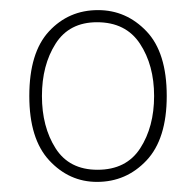

<svg xmlns="http://www.w3.org/2000/svg" viewBox="-20 -740 387 380"><path d="M172 -380Q117 -380 77.5 -422.5Q38 -465 38 -550Q38 -636 77 -678Q116 -720 174 -720Q230 -720 270 -678Q310 -636 310 -550Q310 -465 270 -422.5Q230 -380 172 -380ZM173 -404Q230 -404 257.5 -446.5Q285 -489 285 -550Q285 -611 257 -653.5Q229 -696 172 -696Q117 -696 90 -653.5Q63 -611 63 -550Q63 -489 90 -446.5Q117 -404 173 -404Z"/></svg>

Font: Noto Serif Thin
Style: Regular
Weight: 100
Designer: Monotype Design Team
Foundry: Monotype Imaging Inc.
Version: Version 2.015